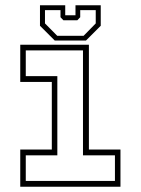

<svg xmlns="http://www.w3.org/2000/svg" viewBox="-20 -710 535 730"><path d="M57 0V-141.5H177V-398.5H57V-540H318V-141.5H438V0ZM78 -22H417V-119.5H295.5V-518.5H78V-420.5H198V-119.5H78ZM188 -556 132 -612V-690H228V-652H267V-690H363V-612L307 -556ZM197.5 -574H298L344 -621V-671.5H285V-644.5L274 -633H221L210 -644.5V-671.5H151V-621Z"/></svg>

Font: Tourney ExtraLight
Style: Regular
Weight: 250
Designer: Tyler Finck
Foundry: Etcetera Type Co
Version: Version 1.015